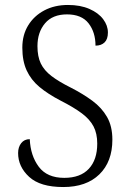

<svg xmlns="http://www.w3.org/2000/svg" viewBox="-20 -744 520 774"><path d="M235 10Q142 10 97.5 -31Q53 -72 53 -127Q53 -151 65.5 -167Q78 -183 100 -183Q103 -116 136.5 -71.5Q170 -27 239 -27Q304 -27 338 -63.5Q372 -100 372 -165Q372 -206 357 -234.5Q342 -263 310 -287Q278 -311 225 -338Q173 -365 139 -393.5Q105 -422 87.5 -460Q70 -498 70 -552Q70 -603 93.5 -641.5Q117 -680 158.5 -702Q200 -724 254 -724Q304 -724 340.5 -708Q377 -692 396 -666.5Q415 -641 415 -613Q415 -586 401.5 -573Q388 -560 365 -560Q365 -614 337 -650Q309 -686 250 -686Q192 -686 161.5 -650Q131 -614 131 -558Q131 -516 144.5 -488Q158 -460 187.5 -437.5Q217 -415 265 -391Q314 -366 352 -338Q390 -310 411.5 -272.5Q433 -235 433 -181Q433 -92 380.5 -41Q328 10 235 10Z"/></svg>

Font: Noto Serif Hebrew SemiCondensed Light
Style: Regular
Weight: 300
Width: 4
Designer: Monotype Design Team
Foundry: Monotype Imaging Inc.
Version: Version 2.004; ttfautohint (v1.8.4.7-5d5b)